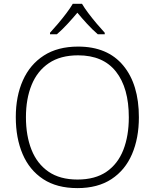

<svg xmlns="http://www.w3.org/2000/svg" viewBox="-20 -967 804 997"><path d="M701.2 -357.9Q701.2 -249.5 665.5 -166.5Q629.9 -83.5 558.8 -36.9Q487.8 9.8 381.8 9.8Q274.9 9.8 203.9 -37.1Q132.8 -84 97.4 -167Q62 -250 62 -358.9Q62 -467.3 98.9 -549.8Q135.7 -632.3 207.8 -678.7Q279.8 -725.1 385.7 -725.1Q538.1 -725.1 619.6 -627.2Q701.2 -529.3 701.2 -357.9ZM114.7 -358.4Q114.7 -262.2 143.6 -189.5Q172.4 -116.7 231.7 -75.7Q291 -34.7 382.3 -34.7Q474.1 -34.7 533 -75.2Q591.8 -115.7 620.4 -188.5Q648.9 -261.2 648.9 -357.9Q648.9 -510.3 582.3 -595Q515.6 -679.7 385.7 -679.7Q293.9 -679.7 233.9 -639.2Q173.8 -598.6 144.3 -526.4Q114.7 -454.1 114.7 -358.4ZM405.8 -947.3Q418 -926.3 438.7 -898.7Q459.5 -871.1 482.4 -844Q505.4 -816.9 523.9 -796.9V-789.1H487.8Q460.4 -812.5 432.6 -842.8Q404.8 -873 381.8 -900.9Q358.4 -873 330.6 -842.8Q302.7 -812.5 275.4 -789.1H239.7V-796.9Q258.3 -816.9 281.2 -844Q304.2 -871.1 325 -898.7Q345.7 -926.3 357.9 -947.3Z"/></svg>

Font: Open Sans Light
Style: Regular
Weight: 300
Designer: Monotype Design Team
Foundry: Monotype Imaging Inc.
Version: Version 3.000; ttfautohint (v1.8.4)